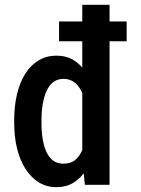

<svg xmlns="http://www.w3.org/2000/svg" viewBox="-20 -770 587 800"><path d="M322.8 -110.4V-750H436.5V0H333.5ZM39.1 -257.8V-268.1Q39.1 -328.6 51 -378.2Q63 -427.7 85.9 -463.6Q108.9 -499.5 141.6 -518.8Q174.3 -538.1 215.3 -538.1Q256.3 -538.1 287.1 -519.3Q317.9 -500.5 339.1 -465.8Q360.4 -431.2 373 -383.5Q385.7 -335.9 390.6 -277.3V-247.6Q385.3 -190.9 372.6 -143.8Q359.9 -96.7 338.6 -62.3Q317.4 -27.8 286.6 -9Q255.9 9.8 214.4 9.8Q173.8 9.8 141.6 -10.3Q109.4 -30.3 86.2 -66.4Q63 -102.5 51 -151.4Q39.1 -200.2 39.1 -257.8ZM152.8 -268.6V-258.3Q152.8 -222.7 157.7 -191.7Q162.6 -160.6 173.3 -137.2Q184.1 -113.8 201.7 -100.8Q219.2 -87.9 244.1 -87.9Q275.4 -87.9 295.2 -105.2Q314.9 -122.6 325.9 -152.3Q336.9 -182.1 341.3 -219.2V-304.7Q338.9 -333.5 331.5 -358.4Q324.2 -383.3 312.5 -401.9Q300.8 -420.4 283.9 -430.9Q267.1 -441.4 244.6 -441.4Q219.7 -441.4 202.1 -428Q184.6 -414.6 173.8 -390.6Q163.1 -366.7 158 -335.4Q152.8 -304.2 152.8 -268.6ZM507.8 -680.7V-598.1H226.1V-680.7Z"/></svg>

Font: Roboto Condensed Medium
Style: Regular
Weight: 500
Designer: Christian Robertson
Foundry: Google
Version: Version 3.0